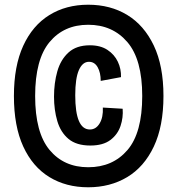

<svg xmlns="http://www.w3.org/2000/svg" viewBox="-20 -703 751 814"><path d="M354 91Q260 91 189 47.5Q118 4 78.5 -82Q39 -168 39 -296Q39 -423 78.5 -509Q118 -595 189 -639Q260 -683 354 -683Q448 -683 519.5 -639.5Q591 -596 632 -510Q673 -424 673 -296Q673 -168 632 -81.5Q591 5 519 48Q447 91 354 91ZM354 6Q458 6 520.5 -67Q583 -140 583 -296Q583 -451 520 -524.5Q457 -598 354 -598Q251 -598 190 -524.5Q129 -451 129 -296Q129 -141 190 -67.5Q251 6 354 6ZM363 -86Q304 -86 270.5 -114Q237 -142 223 -189.5Q209 -237 209 -293Q209 -351 223 -400.5Q237 -450 270.5 -480.5Q304 -511 361 -511Q406 -511 435.5 -491.5Q465 -472 479.5 -441.5Q494 -411 493 -376L407 -360Q407 -395 394 -418Q381 -441 357 -441Q330 -441 314.5 -406Q299 -371 299 -299Q299 -154 361 -154Q387 -154 402.5 -180Q418 -206 416 -247L500 -242Q503 -205 491 -169Q479 -133 448 -109.5Q417 -86 363 -86Z"/></svg>

Font: Bricolage Grotesque 12pt Condensed Medium
Style: Regular
Weight: 500
Width: 3
Designer: Mathieu Triay
Foundry: Atelier Triay
Version: Version 1.001; ttfautohint (v1.8.4.7-5d5b);gftools[0.9.33.de